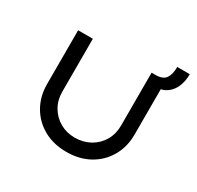

<svg xmlns="http://www.w3.org/2000/svg" viewBox="-171 -1014 1253 1220"><g transform="rotate(30 455.0 -404.0)"><path d="M455 6Q360 6 287.5 -34.5Q215 -75 174.5 -146Q134 -217 134 -306V-701H242V-312Q242 -251 270.5 -202.5Q299 -154 347.5 -126.5Q396 -99 455 -99Q517 -99 566.5 -126.5Q616 -154 644.5 -202.5Q673 -251 673 -312V-701H702Q756 -701 776 -730.5Q796 -760 796 -814H888Q888 -764 872 -724.5Q856 -685 824.5 -661Q793 -637 746 -634L776 -678V-306Q776 -217 735.5 -146Q695 -75 622.5 -34.5Q550 6 455 6Z"/></g></svg>

Font: Lexend Giga
Style: Regular
Weight: 400
Designer: Bonnie Shaver-Troup, Thomas Jockin
Foundry: Lexend
Version: Version 1.007